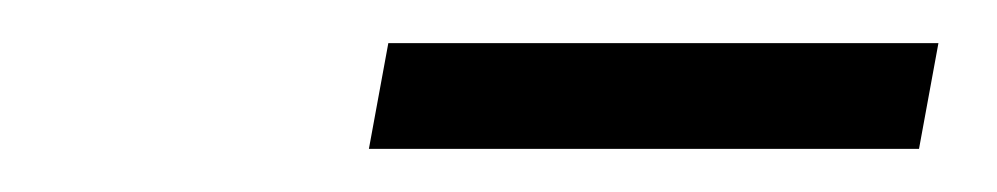

<svg xmlns="http://www.w3.org/2000/svg" viewBox="-20 -712 462 89"><path d="M151 -643H406L415 -692H160Z"/></svg>

Font: Fixel Display 20240404 Light
Style: Italic
Weight: 300
Italic angle: -10°
Designer: AlfaBravo + MacPaw
Foundry: Kyrylo Tkachov, Marchela Mozhyna, Serhii Makarenko, Maria Weinstein, Zakhar Kryvoshyya
Version: Version 1.211;Glyphs 3.2 (3225)